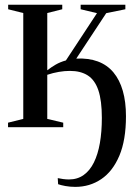

<svg xmlns="http://www.w3.org/2000/svg" viewBox="-20 -522 560 788"><path d="M289 245Q267.5 245 248.5 241.5Q229.5 238 218.5 234L217 209Q225.5 211 238.8 212.8Q252 214.5 263 214.5Q298 214.5 323.5 196.2Q349 178 365.5 144.5Q382 111 390 64.8Q398 18.5 398 -38Q398 -109 383.8 -151.2Q369.5 -193.5 340.5 -212.2Q311.5 -231 267 -231Q245 -231 221.5 -227Q198 -223 174 -215V-34L239.5 -18.5V0H13V-18.5L75.5 -34V-468.5L13.5 -484V-502.5H235.5V-484L174 -468.5V-233.5Q190 -246 208.5 -256.8Q227 -267.5 250.5 -274L378 -468L311 -484V-502.5H494.5V-484L416 -468L293 -281.5Q343 -284 381.5 -269.8Q420 -255.5 445.5 -225Q471 -194.5 484 -149.2Q497 -104 497 -45Q497 53 469.8 117.2Q442.5 181.5 395.5 213.2Q348.5 245 289 245Z"/></svg>

Font: Merriweather 144pt
Style: Regular
Weight: 400
Version: Version 2.100